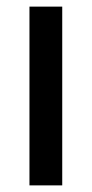

<svg xmlns="http://www.w3.org/2000/svg" viewBox="-20 -560 277 580"><path d="M168 0V-540H69V0Z"/></svg>

Font: Noto Sans Sinhala Condensed Medium
Style: Regular
Weight: 500
Width: 3
Designer: Jelle Bosma - Monotype Design Team
Foundry: Monotype Imaging Inc.
Version: Version 2.006